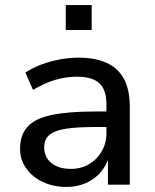

<svg xmlns="http://www.w3.org/2000/svg" viewBox="-20 -727 609 756"><path d="M241 9Q189 9 147.5 -11Q106 -31 82.5 -65Q59 -99 59 -141Q59 -196 89 -228.5Q119 -261 184 -274.5Q249 -288 355 -288H414V-227H358Q302 -227 262.5 -223Q223 -219 199.5 -210Q176 -201 165 -185.5Q154 -170 154 -147Q154 -108 182.5 -85Q211 -62 259 -62Q299 -62 330.5 -80.5Q362 -99 380.5 -131Q399 -163 399 -202V-316Q399 -374 371 -399.5Q343 -425 283 -425Q240 -425 197.5 -412.5Q155 -400 110 -373L80 -441Q108 -460 143 -473Q178 -486 215.5 -493Q253 -500 289 -500Q355 -500 400 -479.5Q445 -459 468 -416.5Q491 -374 491 -306V0H405V-109H409Q399 -75 375.5 -48Q352 -21 318 -6Q284 9 241 9ZM239 -609V-707H341V-609Z"/></svg>

Font: Nunito Sans 10pt Medium
Style: Regular
Weight: 500
Designer: Vernon Adams
Foundry: Vernon Adams
Version: Version 3.101;gftools[0.9.27]